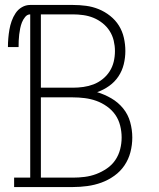

<svg xmlns="http://www.w3.org/2000/svg" viewBox="-20 -755 640 775"><path d="M37 0V-38H102V-697Q90 -697 81.5 -686.5Q73 -676 68.5 -664.5Q64 -653 61.5 -640.5Q59 -628 57.5 -615.5Q56 -603 55.5 -590.5Q55 -578 55 -565H12Q12 -583 13.5 -600.5Q15 -618 18 -635.5Q21 -653 27 -670Q33 -687 43 -702Q53 -717 68.5 -726Q84 -735 102 -735H274Q301 -735 327.5 -731.5Q354 -728 378.5 -718Q403 -708 424.5 -691Q446 -674 460 -651.5Q474 -629 480 -602.5Q486 -576 486 -549Q486 -522 479.5 -495.5Q473 -469 458 -446.5Q443 -424 420.5 -408Q398 -392 372 -383Q402 -374 429.5 -358Q457 -342 477 -317.5Q497 -293 505.5 -262Q514 -231 514 -200Q514 -170 506.5 -141Q499 -112 482.5 -87.5Q466 -63 441.5 -45.5Q417 -28 389.5 -18Q362 -8 332.5 -4Q303 0 274 0ZM145 -401H274Q295 -401 316.5 -404Q338 -407 357.5 -414.5Q377 -422 394 -435.5Q411 -449 422.5 -467Q434 -485 439 -506Q444 -527 444 -549Q444 -570 439 -591Q434 -612 422.5 -630Q411 -648 394 -661.5Q377 -675 357.5 -683Q338 -691 316.5 -694Q295 -697 274 -697H145ZM145 -38H274Q298 -38 322 -41Q346 -44 368.5 -52.5Q391 -61 411.5 -75Q432 -89 445.5 -109Q459 -129 465 -152.5Q471 -176 471 -200Q471 -224 465 -248Q459 -272 445.5 -291.5Q432 -311 411.5 -325.5Q391 -340 368.5 -348Q346 -356 322 -359Q298 -362 274 -362H145Z"/></svg>

Font: Iosevka Curly Slab XLtEx
Style: Regular
Weight: 200
Width: 7
Monospace: yes
Designer: Belleve Invis
Foundry: Belleve Invis
Version: Version 11.1.0; ttfautohint (v1.8.3)